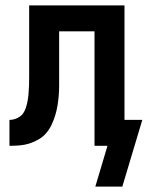

<svg xmlns="http://www.w3.org/2000/svg" viewBox="-20 -540 547 711"><path d="M333 151 378 0H330V-424H199V-261Q199 -242 199 -223.5Q199 -205 197.5 -186.5Q196 -168 193 -149.5Q190 -131 184.5 -113Q179 -95 171 -78Q163 -61 151 -47Q139 -33 122.5 -23.5Q106 -14 88.5 -8.5Q71 -3 52 -1.5Q33 0 15 0V-96Q31 -96 46.5 -104Q62 -112 69.5 -126.5Q77 -141 80.5 -157.5Q84 -174 85.5 -190.5Q87 -207 87.5 -223.5Q88 -240 88 -257V-520H441V-96H507L433 151Z"/></svg>

Font: Iosevka
Style: Bold
Weight: 700
Monospace: yes
Designer: Belleve Invis
Foundry: Belleve Invis
Version: Version 32.5.0; ttfautohint (v1.8.4)